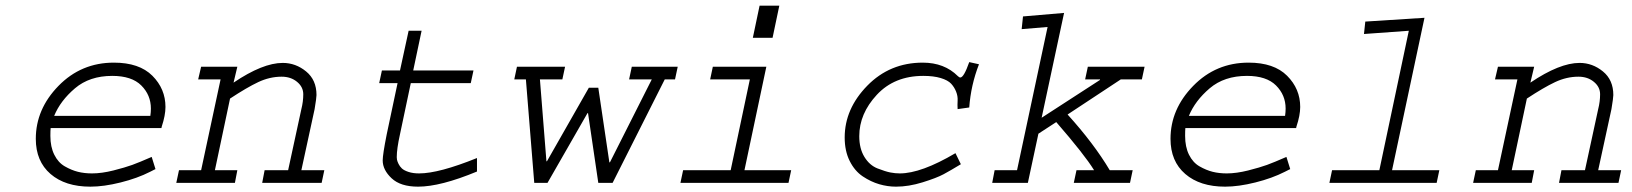

<svg xmlns="http://www.w3.org/2000/svg" viewBox="-20 -661 5899 694"><path d="M528.3 -93.8 542 -49.8Q542 -49.8 536.1 -46.9L522.5 -40Q476.6 -16.6 416 -1.5Q355.5 13.7 306.6 13.7Q215.8 13.7 162.6 -32.2Q109.4 -78.1 109.4 -159.2Q109.4 -266.6 191.4 -350.6Q273.4 -434.6 391.6 -434.6Q483.4 -434.6 530.8 -387.2Q578.1 -339.8 578.1 -274.4Q578.1 -244.1 564.5 -203.1L563.5 -198.2H163.1Q162.1 -189.5 162.1 -169.9Q162.1 -129.9 176.3 -101.6Q190.4 -73.2 214.4 -59.6Q238.3 -45.9 261.7 -40Q285.2 -34.2 312.5 -34.2Q347.7 -34.2 390.1 -44.9Q432.6 -55.7 458 -64.9Q483.4 -74.2 528.3 -93.8ZM175.8 -242.2H523.4Q525.4 -255.9 525.4 -268.6Q525.4 -317.4 490.7 -352.1Q456.1 -386.7 385.7 -386.7Q303.7 -386.7 251 -341.8Q198.2 -296.9 175.8 -242.2Z M707 -419.9H837.9L824.2 -362.3Q929.7 -433.6 1002 -433.6Q1048.8 -433.6 1086.4 -402.8Q1124 -372.1 1124 -317.4Q1124 -307.6 1117.2 -266.6L1069.3 -45.9H1152.3L1142.6 0H927.7L936.5 -45.9H1021.5L1069.3 -266.6Q1076.2 -293.9 1076.2 -320.3Q1076.2 -346.7 1053.7 -365.2Q1031.2 -383.8 998 -383.8Q955.1 -383.8 913.6 -364.3Q872.1 -344.7 811.5 -304.7L756.8 -45.9H837.9L829.1 0H617.2L627 -45.9H707L777.3 -374H696.3Z M1457 -549.8H1503.9L1473.6 -406.2H1691.4L1681.6 -360.4H1464.8L1425.8 -175.8Q1414.1 -123 1414.1 -92.8Q1414.1 -88.9 1415 -83.5Q1416 -78.1 1420.4 -68.8Q1424.8 -59.6 1432.6 -52.2Q1440.4 -44.9 1456.5 -39.6Q1472.7 -34.2 1495.1 -34.2Q1566.4 -34.2 1704.1 -89.8V-41Q1572.3 13.7 1491.2 13.7Q1427.7 13.7 1395.5 -16.6Q1363.3 -46.9 1363.3 -81.1Q1363.3 -102.5 1377.9 -175.8L1417 -360.4H1350.6L1360.4 -406.2H1425.8Z M1848.6 -419.9H2022.5L2012.7 -374H1931.6L1955.1 -78.1H1957L2108.4 -343.8H2142.6L2182.6 -74.2H2184.6L2335.9 -374H2253.9L2263.7 -419.9H2429.7L2419.9 -374H2382.8L2194.3 0H2142.6L2105.5 -252H2103.5L1959 0H1911.1L1880.9 -374H1838.9Z M2556.6 -419.9H2750L2670.9 -45.9H2839.8L2830.1 0H2439.5L2449.2 -45.9H2621.1L2690.4 -374H2546.9ZM2701.2 -524.4 2725.6 -640.6H2796.9L2772.5 -524.4Z M3483.4 -436.5 3518.6 -428.7Q3489.3 -353.5 3483.4 -272.5L3441.4 -266.6Q3440.4 -281.2 3441.4 -297.4Q3442.4 -313.5 3436 -329.6Q3429.7 -345.7 3418 -358.4Q3406.2 -371.1 3380.4 -378.9Q3354.5 -386.7 3317.4 -386.7Q3212.9 -386.7 3149.4 -318.4Q3085.9 -250 3085.9 -168.9Q3085.9 -124 3104.5 -93.8Q3123 -63.5 3151.9 -52.2Q3180.7 -41 3198.2 -37.6Q3215.8 -34.2 3232.4 -34.2Q3309.6 -34.2 3433.6 -107.4L3453.1 -67.4Q3416 -44.9 3390.6 -31.2Q3365.2 -17.6 3314.9 -2Q3264.6 13.7 3218.8 13.7Q3188.5 13.7 3158.2 4.9Q3127.9 -3.9 3098.6 -23.4Q3069.3 -43 3051.3 -79.1Q3033.2 -115.2 3033.2 -164.1Q3033.2 -267.6 3114.7 -351.1Q3196.3 -434.6 3315.4 -434.6Q3393.6 -434.6 3442.4 -385.7Q3447.3 -380.9 3451.2 -380.9Q3463.9 -380.9 3483.4 -436.5Z M3677.7 -601.6 3826.2 -614.3 3745.1 -235.4 3956.1 -372.1V-374H3902.3L3912.1 -419.9H4117.2L4107.4 -374H4031.2L3838.9 -247.1Q3933.6 -142.6 3991.2 -45.9H4074.2L4064.5 0H3861.3L3871.1 -45.9H3934.6Q3900.4 -101.6 3797.9 -219.7L3733.4 -177.7L3695.3 0H3566.4L3575.2 -45.9H3656.2L3766.6 -563.5L3672.9 -555.7Z M4629.9 -93.8 4643.6 -49.8Q4643.6 -49.8 4637.7 -46.9L4624 -40Q4578.1 -16.6 4517.6 -1.5Q4457 13.7 4408.2 13.7Q4317.4 13.7 4264.2 -32.2Q4210.9 -78.1 4210.9 -159.2Q4210.9 -266.6 4293 -350.6Q4375 -434.6 4493.2 -434.6Q4585 -434.6 4632.3 -387.2Q4679.7 -339.8 4679.7 -274.4Q4679.7 -244.1 4666 -203.1L4665 -198.2H4264.6Q4263.7 -189.5 4263.7 -169.9Q4263.7 -129.9 4277.8 -101.6Q4292 -73.2 4315.9 -59.6Q4339.8 -45.9 4363.3 -40Q4386.7 -34.2 4414.1 -34.2Q4449.2 -34.2 4491.7 -44.9Q4534.2 -55.7 4559.6 -64.9Q4585 -74.2 4629.9 -93.8ZM4277.3 -242.2H4625Q4627 -255.9 4627 -268.6Q4627 -317.4 4592.3 -352.1Q4557.6 -386.7 4487.3 -386.7Q4405.3 -386.7 4352.5 -341.8Q4299.8 -296.9 4277.3 -242.2Z M4915 -583 5128.9 -596.7 5011.7 -45.9H5182.6L5172.9 0H4785.2L4794.9 -45.9H4965.8L5072.3 -549.8L4910.2 -538.1Z M5394.5 -419.9H5525.4L5511.7 -362.3Q5617.2 -433.6 5689.5 -433.6Q5736.3 -433.6 5773.9 -402.8Q5811.5 -372.1 5811.5 -317.4Q5811.5 -307.6 5804.7 -266.6L5756.8 -45.9H5839.8L5830.1 0H5615.2L5624 -45.9H5709L5756.8 -266.6Q5763.7 -293.9 5763.7 -320.3Q5763.7 -346.7 5741.2 -365.2Q5718.8 -383.8 5685.5 -383.8Q5642.6 -383.8 5601.1 -364.3Q5559.6 -344.7 5499 -304.7L5444.3 -45.9H5525.4L5516.6 0H5304.7L5314.5 -45.9H5394.5L5464.8 -374H5383.8Z"/></svg>

Font: Thabit-Oblique
Style: Oblique
Weight: 500
Designer: Regenerated by Nadim Shaikli
Foundry: MAK Alagha
Version: 0.01